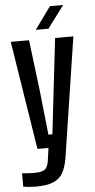

<svg xmlns="http://www.w3.org/2000/svg" viewBox="-64 -814 521 1057"><g transform="rotate(-5 196.5 -285.5)"><path d="M117 0 22 -600H123L158 -315L184 -73H206L234 -315L267 -600H368L266 64Q258 112 241 143.5Q224 175 188.5 190.5Q153 206 91 206Q76 206 57 204.5Q38 203 21 200V126Q34 128 54 129Q74 130 90 130Q132 130 147.5 117Q163 104 168 71L178 0ZM165 -654 254 -777H327L235 -654Z"/></g></svg>

Font: Big Shoulders Text SemiBold
Style: Regular
Weight: 600
Designer: Patric King
Foundry: XO Type Co
Version: Version 1.000; ttfautohint (v1.8.2)